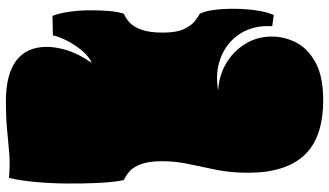

<svg xmlns="http://www.w3.org/2000/svg" viewBox="-246 -670 1086 633"><g transform="rotate(90 296.5 -353.0)"><path d="M312 170Q225 170 179.5 136Q134 102 134 35Q134 5 145.5 -32.5Q157 -70 187 -113Q166 -104 147 -81.5Q128 -59 114.5 -33Q101 -7 96 15Q68 16 52.5 16Q37 16 32 17Q24 -3 19 -34.5Q14 -66 13.5 -101Q13 -136 15.5 -167.5Q18 -199 25 -219Q40 -225 54 -238Q68 -251 77.5 -277Q87 -303 87 -348Q87 -392 75.5 -416.5Q64 -441 49.5 -452.5Q35 -464 25 -469Q16 -486 12 -517.5Q8 -549 8.5 -586Q9 -623 14 -657Q19 -691 29 -713Q40 -712 48 -710.5Q56 -709 66 -708Q62 -646 91 -601.5Q120 -557 170.5 -538Q221 -519 278 -530Q230 -532 189.5 -555.5Q149 -579 124.5 -618.5Q100 -658 100 -707Q100 -748 119.5 -786.5Q139 -825 185 -850.5Q231 -876 309 -876Q434 -876 491.5 -813.5Q549 -751 549 -629Q549 -572 539.5 -524.5Q530 -477 520.5 -433.5Q511 -390 511 -345Q511 -302 520.5 -276Q530 -250 544.5 -237.5Q559 -225 573 -219Q580 -187 582.5 -136.5Q585 -86 584.5 -29.5Q584 27 579 77.5Q574 128 566 160Q522 156 485 159Q448 162 408 166Q368 170 312 170Z"/></g></svg>

Font: Oi
Style: Regular
Weight: 400
Designer: Kostas Bartsokas, Mohamad Dakak
Foundry: Foundry5
Version: Version 4.000